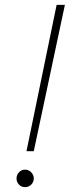

<svg xmlns="http://www.w3.org/2000/svg" viewBox="-20 -760 287 790"><path d="M89 -138 213 -740H247L119 -138ZM83 10Q68 10 58 -0.5Q48 -11 48 -26Q48 -40 58 -51Q68 -62 83 -62Q98 -62 108.5 -51Q119 -40 119 -26Q119 -11 108.5 -0.5Q98 10 83 10Z"/></svg>

Font: Be Vietnam Pro Thin
Style: Italic
Weight: 100
Italic angle: -12°
Designer: Lam Bao, Tony Le, Vietanh Nguyen
Foundry: Yellow Type Foundry
Version: Version 1.002; ttfautohint (v1.8.3)